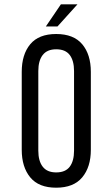

<svg xmlns="http://www.w3.org/2000/svg" viewBox="-20 -865 517 892"><path d="M340 -845 247 -742H193L263 -845ZM241 -707Q322 -707 362 -659.5Q402 -612 402 -531V-169Q402 -89 362 -41Q322 7 241 7Q160 7 120.5 -41Q81 -89 81 -169V-531Q81 -612 120.5 -659.5Q160 -707 241 -707ZM241 -636Q199 -636 178.5 -609.5Q158 -583 158 -535V-165Q158 -117 178.5 -90.5Q199 -64 241 -64Q284 -64 304 -90.5Q324 -117 324 -165V-535Q324 -583 304 -609.5Q284 -636 241 -636Z"/></svg>

Font: Bebas Neue Regular
Style: Regular
Weight: 400
Designer: Ryoichi Tsunekawa & LGV (GE)
Foundry: Free Software Foundation, Inc.
Version: Version 1.003 August 13, 2016